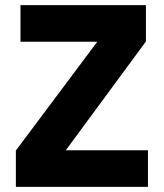

<svg xmlns="http://www.w3.org/2000/svg" viewBox="-20 -730 640 750"><path d="M42 0V-142L360 -567H60V-710H550V-568L237 -143H558V0Z"/></svg>

Font: Geist Mono ExtraBold
Style: Regular
Weight: 800
Monospace: yes
Designer: Basement.studio, Andrés Briganti, Mateo Zaragoza
Foundry: Basement.studio, Vercel, Andrés Briganti, Guido Ferreyra, Mateo Zaragoza
Version: Version 1.500; ttfautohint (v1.8.4.7-5d5b)